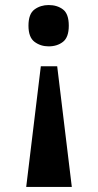

<svg xmlns="http://www.w3.org/2000/svg" viewBox="-20 -562 389 762"><path d="M207 -299 265 180H84L142 -299ZM173 -542Q207 -542 230 -524.5Q253 -507 253 -460Q253 -414 230 -396Q207 -378 173 -378Q141 -378 117 -396Q93 -414 93 -460Q93 -507 117 -524.5Q141 -542 173 -542Z"/></svg>

Font: Noto Serif Lao ExtraCondensed Black
Style: Regular
Weight: 900
Width: 2
Designer: Monotype Design Team
Foundry: Monotype Imaging Inc.
Version: Version 2.003; ttfautohint (v1.8.4.7-5d5b)